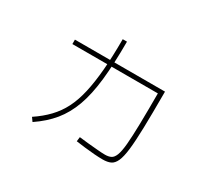

<svg xmlns="http://www.w3.org/2000/svg" viewBox="-128 -857 1135 1046"><g transform="rotate(30 440.0 -333.5)"><path d="M433.3 -45.6 436.7 -73.3Q461.1 -70 491.7 -67.2Q522.2 -64.4 552.2 -61.7Q582.2 -58.9 602.2 -58.9Q624.4 -58.9 639.4 -66.1Q654.4 -73.3 663.9 -97.2Q673.3 -121.1 677.8 -170Q682.2 -218.9 683.9 -300.6Q685.6 -382.2 685.6 -506.7L702.2 -492.2H147.8V-520H714.4V-506.7Q714.4 -377.8 712.2 -292.2Q710 -206.7 703.9 -154.4Q697.8 -102.2 685.6 -75Q673.3 -47.8 653.9 -38.9Q634.4 -30 604.4 -30Q582.2 -30 551.7 -32.2Q521.1 -34.4 489.4 -38.3Q457.8 -42.2 433.3 -45.6ZM155.6 -38.9Q205.6 -72.2 242.8 -111.1Q280 -150 304.4 -198.3Q328.9 -246.7 343.3 -310.6Q357.8 -374.4 365 -458.9Q372.2 -543.3 372.2 -652.2H398.9Q398.9 -512.2 387.8 -411.1Q376.7 -310 350.6 -237.8Q324.4 -165.6 281.1 -112.8Q237.8 -60 172.2 -15.6Z"/></g></svg>

Font: Paperlogy 1 Thin
Style: Regular
Weight: 250
Designer: redesigned by Lee Juim, glyphs from Gmarket Sans & Montserrat
Foundry: PT&
Version: Version 1.001